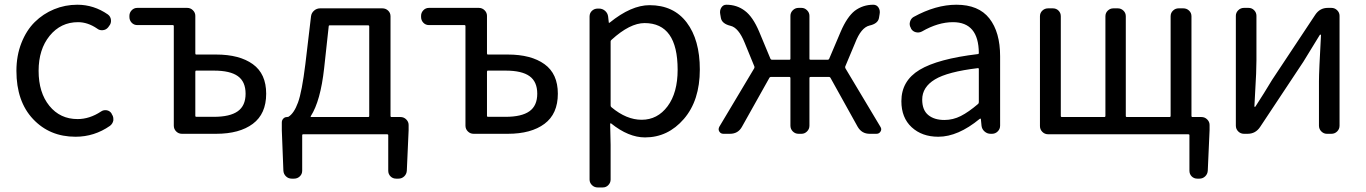

<svg xmlns="http://www.w3.org/2000/svg" viewBox="-20 -577 5889 828"><path d="M305.7 12.7Q194.3 12.7 122.6 -63.5Q50.8 -139.6 50.8 -271.5Q50.8 -336.9 72.3 -391.6Q93.8 -446.3 129.9 -481.9Q166 -517.6 213.4 -537.1Q260.7 -556.6 313.5 -556.6Q384.8 -556.6 445.3 -514.6Q457 -505.9 458.5 -491.2Q460 -476.6 451.2 -465.8L446.3 -459Q437.5 -448.2 423.3 -446.8Q409.2 -445.3 398.4 -454.1Q358.4 -481.4 316.4 -481.4Q242.2 -481.4 194.3 -422.9Q146.5 -364.3 146.5 -271.5Q146.5 -177.7 192.9 -120.6Q239.3 -63.5 314.5 -63.5Q366.2 -63.5 415 -95.7Q425.8 -103.5 439.5 -101.6Q453.1 -99.6 460.9 -87.9L461.9 -85Q468.8 -75.2 468.8 -64.5Q468.8 -60.5 468.8 -57.6Q465.8 -43 454.1 -34.2Q386.7 12.7 305.7 12.7Z M764.6 0Q750 0 739.7 -10.3Q729.5 -20.5 729.5 -35.2V-464.8Q729.5 -468.8 725.6 -468.8H572.3Q557.6 -468.8 547.9 -479Q538.1 -489.3 538.1 -503.9V-508.8Q538.1 -522.5 547.9 -532.7Q557.6 -543 572.3 -543H787.1Q801.8 -543 812 -532.7Q822.3 -522.5 822.3 -508.8V-346.7Q822.3 -341.8 826.2 -341.8H912.1Q1012.7 -341.8 1070.3 -300.3Q1127.9 -258.8 1127.9 -172.9Q1127.9 -85.9 1070.3 -43Q1012.7 0 912.1 0ZM822.3 -77.1Q822.3 -73.2 826.2 -73.2H902.3Q971.7 -73.2 1005.4 -97.2Q1039.1 -121.1 1039.1 -172.9Q1039.1 -224.6 1005.9 -248.5Q972.7 -272.5 902.3 -272.5H826.2Q822.3 -272.5 822.3 -267.6Z M1402.3 -467.8Q1397.5 -467.8 1397.5 -462.9L1377.9 -283.2Q1362.3 -141.6 1320.3 -76.2Q1318.4 -72.3 1322.3 -72.3H1567.4Q1572.3 -72.3 1572.3 -77.1V-462.9Q1572.3 -467.8 1567.4 -467.8ZM1664.1 -77.1Q1664.1 -72.3 1668 -72.3H1707Q1721.7 -72.3 1731.9 -62Q1742.2 -51.8 1742.2 -38.1V-15.6L1734.4 159.2Q1733.4 173.8 1723.1 183.6Q1712.9 193.4 1698.2 193.4H1688.5Q1673.8 193.4 1664.1 183.6Q1654.3 173.8 1654.3 159.2V5.9Q1654.3 2 1649.4 2H1287.1Q1283.2 2 1283.2 5.9V159.2Q1283.2 173.8 1272.9 183.6Q1262.7 193.4 1248 193.4H1238.3Q1223.6 193.4 1213.4 183.6Q1203.1 173.8 1202.1 159.2L1195.3 -15.6V-48.8Q1195.3 -58.6 1201.7 -65.4Q1208 -72.3 1217.8 -72.3Q1220.7 -72.3 1223.6 -73.2Q1248 -87.9 1265.1 -134.8Q1282.2 -181.6 1296.9 -300.8L1321.3 -506.8Q1323.2 -521.5 1334.5 -531.2Q1345.7 -541 1360.4 -541H1628.9Q1643.6 -541 1653.8 -531.2Q1664.1 -521.5 1664.1 -506.8Z M2022.5 0Q2007.8 0 1997.6 -10.3Q1987.3 -20.5 1987.3 -35.2V-464.8Q1987.3 -468.8 1983.4 -468.8H1830.1Q1815.4 -468.8 1805.7 -479Q1795.9 -489.3 1795.9 -503.9V-508.8Q1795.9 -522.5 1805.7 -532.7Q1815.4 -543 1830.1 -543H2044.9Q2059.6 -543 2069.8 -532.7Q2080.1 -522.5 2080.1 -508.8V-346.7Q2080.1 -341.8 2084 -341.8H2169.9Q2270.5 -341.8 2328.1 -300.3Q2385.7 -258.8 2385.7 -172.9Q2385.7 -85.9 2328.1 -43Q2270.5 0 2169.9 0ZM2080.1 -77.1Q2080.1 -73.2 2084 -73.2H2160.2Q2229.5 -73.2 2263.2 -97.2Q2296.9 -121.1 2296.9 -172.9Q2296.9 -224.6 2263.7 -248.5Q2230.5 -272.5 2160.2 -272.5H2084Q2080.1 -272.5 2080.1 -267.6Z M2557.6 231.4Q2543 231.4 2532.7 221.2Q2522.5 210.9 2522.5 197.3V-505.9Q2522.5 -520.5 2532.7 -530.3Q2543 -540 2557.6 -540H2563.5Q2578.1 -540 2589.4 -530.3Q2600.6 -520.5 2602.5 -505.9L2605.5 -479.5Q2605.5 -478.5 2606.9 -478.5Q2608.4 -478.5 2609.4 -479.5Q2702.1 -554.7 2781.2 -554.7Q2884.8 -554.7 2941.4 -480Q2998 -405.3 2998 -277.3Q2998 -143.6 2929.2 -64Q2860.4 15.6 2761.7 15.6Q2690.4 15.6 2615.2 -44.9Q2614.3 -45.9 2612.8 -44.9Q2611.3 -43.9 2611.3 -43L2613.3 47.9V197.3Q2613.3 210.9 2603.5 221.2Q2593.8 231.4 2579.1 231.4ZM2747.1 -60.5Q2815.4 -60.5 2858.9 -118.7Q2902.3 -176.8 2902.3 -276.4Q2902.3 -477.5 2759.8 -477.5Q2696.3 -477.5 2617.2 -405.3Q2613.3 -402.3 2613.3 -398.4V-122.1Q2613.3 -117.2 2617.2 -114.3Q2681.6 -60.5 2747.1 -60.5Z M3625 -290Q3624 -286.1 3626 -282.2L3777.3 -29.3Q3780.3 -24.4 3780.3 -19.5Q3780.3 -14.6 3777.3 -9.8Q3771.5 0 3759.8 0H3730.5Q3696.3 0 3678.7 -30.3L3561.5 -241.2Q3559.6 -245.1 3555.7 -245.1H3475.6Q3470.7 -245.1 3470.7 -240.2V-35.2Q3470.7 -20.5 3460.4 -10.3Q3450.2 0 3436.5 0H3423.8Q3409.2 0 3398.9 -10.3Q3388.7 -20.5 3388.7 -35.2V-240.2Q3388.7 -245.1 3384.8 -245.1H3303.7Q3299.8 -245.1 3297.9 -241.2L3179.7 -30.3Q3163.1 0 3127.9 0H3099.6Q3087.9 0 3082 -9.8Q3079.1 -14.6 3079.1 -19.5Q3079.1 -24.4 3082 -30.3L3232.4 -282.2Q3234.4 -286.1 3233.4 -290L3191.4 -392.6Q3165 -458 3129.9 -465.8Q3093.8 -474.6 3088.9 -499L3085.9 -516.6Q3083 -532.2 3090.8 -544.4Q3098.6 -556.6 3112.3 -556.6Q3158.2 -556.6 3192.4 -530.3Q3226.6 -504.9 3253.9 -440.4L3302.7 -323.2Q3304.7 -319.3 3309.6 -319.3H3384.8Q3388.7 -319.3 3388.7 -323.2V-508.8Q3388.7 -522.5 3398.9 -532.7Q3409.2 -543 3423.8 -543H3436.5Q3450.2 -543 3460.4 -532.7Q3470.7 -522.5 3470.7 -508.8V-323.2Q3470.7 -319.3 3475.6 -319.3H3549.8Q3553.7 -319.3 3555.7 -323.2L3605.5 -440.4Q3632.8 -503.9 3666 -530.3Q3701.2 -556.6 3746.1 -556.6Q3760.7 -556.6 3768.6 -544.4Q3776.4 -532.2 3773.4 -516.6L3770.5 -499Q3765.6 -474.6 3729.5 -466.8Q3693.4 -458 3668 -392.6Z M4026.4 12.7Q3956.1 12.7 3911.6 -28.3Q3867.2 -69.3 3867.2 -140.6Q3867.2 -228.5 3945.8 -275.9Q4024.4 -323.2 4197.3 -343.8Q4201.2 -343.8 4201.2 -348.6Q4200.2 -481.4 4089.8 -481.4Q4025.4 -481.4 3956.1 -441.4Q3943.4 -434.6 3929.7 -438Q3916 -441.4 3909.2 -453.1L3908.2 -456.1Q3900.4 -468.8 3904.3 -482.9Q3908.2 -497.1 3919.9 -503.9Q4015.6 -556.6 4104.5 -556.6Q4200.2 -556.6 4246.6 -497.6Q4293 -438.5 4293 -334V-35.2Q4293 -20.5 4282.7 -10.3Q4272.5 0 4257.8 0H4252Q4237.3 0 4226.1 -9.8Q4214.8 -19.5 4212.9 -34.2L4210 -63.5Q4210 -65.4 4208.5 -65.4Q4207 -65.4 4205.1 -64.5Q4111.3 12.7 4026.4 12.7ZM4052.7 -59.6Q4089.8 -59.6 4123.5 -76.7Q4157.2 -93.8 4198.2 -128.9Q4201.2 -131.8 4201.2 -136.7V-279.3Q4201.2 -283.2 4198.2 -283.2Q4198.2 -283.2 4197.3 -283.2Q4066.4 -267.6 4011.7 -234.4Q3957 -201.2 3957 -147.5Q3957 -102.5 3982.9 -81.1Q4008.8 -59.6 4052.7 -59.6Z M5118.2 -77.1Q5118.2 -72.3 5122.1 -72.3H5161.1Q5175.8 -72.3 5186 -62Q5196.3 -51.8 5196.3 -38.1V-15.6L5188.5 159.2Q5187.5 173.8 5177.2 183.6Q5167 193.4 5152.3 193.4H5143.6Q5128.9 193.4 5119.1 183.6Q5109.4 173.8 5109.4 159.2V5.9Q5109.4 2 5104.5 2H4500Q4485.4 2 4475.1 -8.3Q4464.8 -18.6 4464.8 -33.2V-506.8Q4464.8 -521.5 4475.1 -531.2Q4485.4 -541 4500 -541H4520.5Q4535.2 -541 4544.9 -531.2Q4554.7 -521.5 4554.7 -506.8V-77.1Q4554.7 -72.3 4559.6 -72.3H4742.2Q4747.1 -72.3 4747.1 -77.1V-506.8Q4747.1 -521.5 4757.3 -531.2Q4767.6 -541 4781.2 -541H4800.8Q4814.5 -541 4824.7 -531.2Q4835 -521.5 4835 -506.8V-77.1Q4835 -72.3 4839.8 -72.3H5023.4Q5028.3 -72.3 5028.3 -77.1V-506.8Q5028.3 -521.5 5038.6 -531.2Q5048.8 -541 5062.5 -541H5083Q5097.7 -541 5107.9 -531.2Q5118.2 -521.5 5118.2 -506.8Z M5344.7 0Q5330.1 0 5319.8 -10.3Q5309.6 -20.5 5309.6 -35.2V-508.8Q5309.6 -522.5 5319.8 -532.7Q5330.1 -543 5344.7 -543H5364.3Q5378.9 -543 5388.7 -532.7Q5398.4 -522.5 5398.4 -508.8V-316.4Q5398.4 -291 5397 -258.3Q5395.5 -225.6 5393.1 -184.1Q5390.6 -142.6 5389.6 -118.2Q5389.6 -116.2 5391.6 -116.2Q5393.6 -116.2 5394.5 -118.2Q5430.7 -173.8 5465.8 -232.4L5652.3 -513.7Q5671.9 -543 5706.1 -543H5721.7Q5736.3 -543 5746.6 -532.7Q5756.8 -522.5 5756.8 -508.8V-35.2Q5756.8 -20.5 5746.6 -10.3Q5736.3 0 5721.7 0H5702.1Q5688.5 0 5678.2 -10.3Q5668 -20.5 5668 -35.2V-226.6Q5668 -268.6 5676.8 -425.8Q5676.8 -427.7 5674.8 -427.7Q5672.9 -427.7 5671.9 -426.8Q5615.2 -334 5600.6 -310.5L5414.1 -29.3Q5394.5 0 5360.4 0Z"/></svg>

Font: Gen Jyuu GothicL Regular
Style: Regular
Weight: 400
Designer: [Source Han Sans]
Ryoko NISHIZUKA  (kana & ideographs); Paul D. Hunt (Latin, Greek & Cyrillic); Wenlong ZHANG  (bopomofo
Version: Version 1.002.20150607